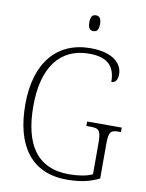

<svg xmlns="http://www.w3.org/2000/svg" viewBox="-98 -976 803 1055"><g transform="rotate(10 303.5 -448.5)"><path d="M351 -819C368 -819 381 -828 381 -863C381 -897 368 -907 351 -907C333 -907 321 -897 321 -863C321 -828 333 -819 351 -819ZM348 10C423 10 477 -2 529 -28V-218C529 -290 540 -299 585 -299H597V-324H404V-299H425C474 -299 486 -290 486 -219V-44C456 -29 406 -21 356 -21C173 -21 98 -148 98 -358C98 -573 189 -693 351 -693C463 -693 497 -639 497 -561C518 -561 532 -577 532 -610C532 -667 481 -724 354 -724C166 -724 53 -591 53 -358C53 -132 148 10 348 10Z"/></g></svg>

Font: Noto Serif Devanagari SemiCondensed ExtraLight
Style: Regular
Weight: 200
Width: 4
Designer: Universal Thirst, Indian Type Foundry and the Monotype Design Team
Foundry: Monotype Imaging Inc.
Version: Version 2.004